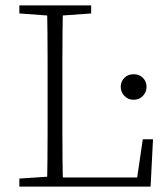

<svg xmlns="http://www.w3.org/2000/svg" viewBox="-20 -694 625 714"><path d="M52 0V-30L174 -38H183V0ZM155 0Q156 -51 156.5 -102.5Q157 -154 157 -205.5Q157 -257 157 -309V-365Q157 -417 157 -468.5Q157 -520 156.5 -571.5Q156 -623 155 -674H214Q213 -623 212.5 -570.5Q212 -518 212 -462.5Q212 -407 212 -345V-292Q212 -248 212 -200Q212 -152 212.5 -101.5Q213 -51 214 0ZM184 0V-34H510L487 -13L511 -176H549L540 0ZM52 -644V-674H319V-644L194 -635H174ZM477 -323Q456 -323 442.5 -337.5Q429 -352 429 -371Q429 -391 442.5 -404.5Q456 -418 477 -418Q498 -418 511.5 -404.5Q525 -391 525 -371Q525 -352 511.5 -337.5Q498 -323 477 -323Z"/></svg>

Font: Source Serif 4 18pt Light
Style: Regular
Weight: 300
Designer: Frank Grießhammer
Foundry: Adobe Systems Incorporated
Version: Version 4.004;hotconv 1.0.116;makeotfexe 2.5.65601